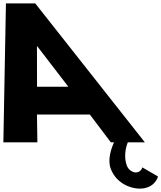

<svg xmlns="http://www.w3.org/2000/svg" viewBox="-48 -845 958 1140"><path d="M609.9 158C643.4 245 728.9 275 780.9 275C872.9 275 890.2 203 890.2 203L797.4 149C797.4 149 789 179 758 179C741 179 715.6 165 705.9 140C679 70 711 0 711 0H812L161.2 -825H-12.8L-28 0H174L171.4 -165H485.4L610 0H629C612.9 36 588.7 103 609.9 158ZM357.9 -330H171.9L171.4 -570H173.4Z"/></svg>

Font: Hussar
Style: BdOpOblFour
Weight: 700
Foundry: Cannot Into Space Fonts
Version: Version 2.00